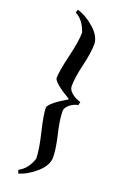

<svg xmlns="http://www.w3.org/2000/svg" viewBox="-175 -758 639 1020"><g transform="rotate(20 144.0 -248.0)"><path d="M184 -319Q184 -297 207 -279Q230 -261 256 -255L252 -236Q227 -232 205.5 -214.5Q184 -197 184 -177Q184 -130 202.5 -52Q221 26 221 71Q221 116 173.5 158.5Q126 201 76 215L70 196Q119 171 139 108Q139 61 116.5 -33Q94 -127 94 -167Q106 -196 192 -246V-250Q106 -300 94 -329Q94 -369 116.5 -463Q139 -557 139 -604Q118 -669 71 -693L76 -711Q126 -697 173.5 -654.5Q221 -612 221 -567Q221 -522 202.5 -444Q184 -366 184 -319Z"/></g></svg>

Font: Almendra SC
Style: Bold
Weight: 700
Designer: Ana Sanfelippo
Foundry: Ana Sanfelippo
Version: Version 1.003